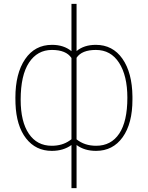

<svg xmlns="http://www.w3.org/2000/svg" viewBox="-20 -770 765 993"><path d="M59.6 -264.6Q59.6 -390.1 109.9 -464.1Q160.2 -538.1 249 -538.1Q309.6 -538.1 349.6 -505.4V-750H376V-505.9Q414.6 -538.1 475.6 -538.1Q563 -538.1 613.3 -466.1Q663.6 -394 665 -271V-254.4Q665 -131.3 614.5 -60.5Q564 10.3 476.6 10.3Q417 10.3 376 -20V203.1H349.6V-20Q307.6 10.3 248 10.3Q165 10.3 114.7 -54.4Q64.5 -119.1 60.1 -233.9ZM86.9 -254.4Q86.9 -140.6 129.2 -78.4Q171.4 -16.1 247.6 -16.1Q301.3 -16.1 339.4 -42.5L349.6 -49.8V-470.2Q321.8 -511.7 248.5 -511.7Q173.3 -511.7 130.1 -446.3Q86.9 -380.9 86.9 -254.4ZM638.7 -264.6Q638.7 -378.4 595.9 -445.1Q553.2 -511.7 476.1 -511.7Q402.8 -511.7 376 -471.2V-49.3Q417.5 -16.1 477.1 -16.1Q554.7 -16.1 596.7 -79.1Q638.7 -142.1 638.7 -264.6Z"/></svg>

Font: Roboto Thin
Style: Regular
Weight: 250
Designer: Google
Version: Version 2.134; 2016